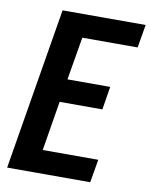

<svg xmlns="http://www.w3.org/2000/svg" viewBox="-83 -797 674 858"><g transform="rotate(10 254.0 -367.5)"><path d="M9 0 131 -735H508L490 -630H239L206 -435H400L383 -330H189L152 -105H404L386 0Z"/></g></svg>

Font: Iosevka SS04 Extrabold Oblique
Style: Regular
Weight: 800
Italic angle: -9°
Monospace: yes
Designer: Belleve Invis
Foundry: Belleve Invis
Version: Version 19.0.0; ttfautohint (v1.8.4)